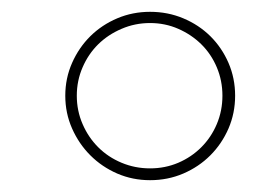

<svg xmlns="http://www.w3.org/2000/svg" viewBox="-20 -731 446 325"><path d="M90.5 -569Q90.5 -598.5 102 -624.5Q113.5 -650.5 133 -669.8Q152.5 -689 178.5 -700Q204.5 -711 234 -711Q264 -711 290.2 -700Q316.5 -689 336 -669.8Q355.5 -650.5 366.8 -624.5Q378 -598.5 378 -569Q378 -539.5 366.8 -513.5Q355.5 -487.5 336 -468Q316.5 -448.5 290.2 -437.2Q264 -426 234 -426Q204.5 -426 178.5 -437.2Q152.5 -448.5 133 -468Q113.5 -487.5 102 -513.5Q90.5 -539.5 90.5 -569ZM110 -569Q110 -543.5 119.8 -521Q129.5 -498.5 146.2 -481.8Q163 -465 185.8 -455.5Q208.5 -446 234 -446Q259.5 -446 281.8 -455.5Q304 -465 320.8 -481.8Q337.5 -498.5 347 -521Q356.5 -543.5 356.5 -569Q356.5 -594.5 347 -617Q337.5 -639.5 320.8 -656Q304 -672.5 281.8 -682.2Q259.5 -692 234 -692Q208.5 -692 185.8 -682.2Q163 -672.5 146.2 -656Q129.5 -639.5 119.8 -617Q110 -594.5 110 -569Z"/></svg>

Font: Lato ExtraLight
Style: Italic
Weight: 275
Italic angle: -7°
Designer: Lukasz Dziedzic with Adam Twardoch and Botio Nikoltchev
Foundry: tyPoland Lukasz Dziedzic
Version: Version 2.015; 2015-08-06; http://www.latofonts.com/